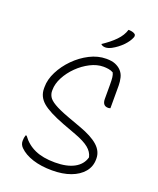

<svg xmlns="http://www.w3.org/2000/svg" viewBox="-168 -1026 936 1138"><g transform="rotate(20 300.0 -457.0)"><path d="M378 -720Q413 -720 434.5 -711Q456 -702 470 -688Q488 -670 494 -645Q500 -620 500 -596V-453Q494 -450 486 -450Q450 -450 450 -494Q450 -550 450 -581Q450 -612 448 -628.5Q446 -645 440 -657Q426 -665 409.5 -667.5Q393 -670 378 -670Q337 -670 295 -648.5Q253 -627 218 -592.5Q183 -558 161.5 -517Q140 -476 140 -437V-430Q140 -413 149.5 -395.5Q159 -378 190 -359.5Q221 -341 283 -318L368 -287Q446 -259 485 -224.5Q524 -190 524 -144V-139Q524 -93 495.5 -59Q467 -25 417 -6.5Q367 12 300 12Q231 12 178 -5Q125 -22 94 -53Q77 -70 77 -93Q77 -114 83 -130H89Q122 -84 173 -61Q224 -38 300 -38Q375 -38 421 -63Q467 -88 480 -134V-137Q473 -168 444.5 -191.5Q416 -215 357 -237L271 -269Q171 -307 130.5 -342Q90 -377 90 -428V-438Q90 -485 115 -534.5Q140 -584 181.5 -626Q223 -668 274 -694Q325 -720 378 -720ZM442 -926Q462 -926 476 -920Q486 -916 488 -909Q490 -902 487 -895Q476 -867 448.5 -839Q421 -811 386 -792Q364 -781 348 -781Q341 -781 333.5 -783Q326 -785 319 -792Q367 -823 399 -856Q431 -889 442 -926Z"/></g></svg>

Font: Recursive Mn Csl St Lt
Style: Regular
Weight: 300
Monospace: yes
Version: Version 1.079;hotconv 1.0.112;makeotfexe 2.5.65598; ttfautoh